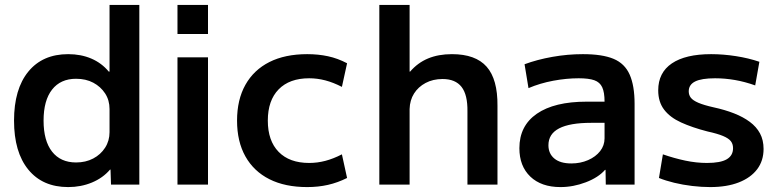

<svg xmlns="http://www.w3.org/2000/svg" viewBox="-20 -750 3159 780"><path d="M257 10Q153 10 95 -61Q37 -132 37 -260Q37 -388 95 -459Q153 -530 257 -530Q309 -530 351 -512Q393 -494 422 -459H425V-730H546V0H431L429 -61H427Q398 -27 353.5 -8.5Q309 10 257 10ZM289 -90Q328 -90 358.5 -106Q389 -122 407 -150Q425 -178 425 -213V-307Q425 -343 407 -370.5Q389 -398 359 -414Q329 -430 289 -430Q226 -430 191.5 -386Q157 -342 157 -260Q157 -178 191.5 -134Q226 -90 289 -90Z M701 -612V-730H825V-612ZM701 0V-517H825V0Z M1228 10Q1138 10 1074.5 -22Q1011 -54 977 -114.5Q943 -175 943 -260Q943 -345 977 -405.5Q1011 -466 1074.5 -498Q1138 -530 1228 -530Q1273 -530 1312.5 -521.5Q1352 -513 1390 -493L1369 -397Q1334 -415 1301.5 -423.5Q1269 -432 1236 -432Q1156 -432 1112 -387Q1068 -342 1068 -260Q1068 -178 1112 -133Q1156 -88 1236 -88Q1269 -88 1301.5 -96.5Q1334 -105 1369 -123L1390 -27Q1352 -8 1312.5 1Q1273 10 1228 10Z M1521 0V-730H1644V-459H1646Q1677 -495 1719 -512.5Q1761 -530 1816 -530Q1912 -530 1957 -479Q2002 -428 2001 -320V0H1879V-297Q1880 -365 1855 -397Q1830 -429 1778 -429Q1739 -429 1709 -413Q1679 -397 1662 -370Q1645 -343 1644 -307V0Z M2257 10Q2179 10 2134.5 -32.5Q2090 -75 2090 -148Q2090 -239 2161 -288Q2232 -337 2363 -337H2436Q2436 -375 2426.5 -395.5Q2417 -416 2394.5 -424Q2372 -432 2331 -432Q2281 -432 2227.5 -422Q2174 -412 2127 -392L2111 -489Q2162 -508 2224 -519Q2286 -530 2348 -530Q2427 -530 2472.5 -511Q2518 -492 2538 -447Q2558 -402 2558 -328V0H2441L2440 -60H2438Q2411 -29 2360 -9.5Q2309 10 2257 10ZM2301 -86Q2338 -86 2369 -99.5Q2400 -113 2418 -136Q2436 -159 2436 -188V-251H2381Q2295 -251 2251.5 -228.5Q2208 -206 2208 -160Q2208 -126 2232 -106Q2256 -86 2301 -86Z M2865 10Q2830 10 2792 5.5Q2754 1 2719 -7.5Q2684 -16 2657 -27L2673 -123Q2719 -107 2764 -97.5Q2809 -88 2852 -88Q2907 -88 2932.5 -103Q2958 -118 2958 -148Q2958 -165 2949 -176.5Q2940 -188 2917.5 -197.5Q2895 -207 2854 -216Q2792 -232 2747 -252.5Q2702 -273 2678 -304.5Q2654 -336 2654 -383Q2654 -455 2709.5 -492.5Q2765 -530 2869 -530Q2918 -530 2969.5 -522Q3021 -514 3065 -499L3048 -403Q3006 -418 2965.5 -425Q2925 -432 2885 -432Q2830 -432 2804 -419Q2778 -406 2778 -379Q2778 -364 2786.5 -353Q2795 -342 2817 -332.5Q2839 -323 2879 -314Q2925 -304 2962 -289.5Q2999 -275 3026 -255Q3053 -235 3067.5 -208Q3082 -181 3082 -145Q3082 -97 3056 -62.5Q3030 -28 2981.5 -9Q2933 10 2865 10Z"/></svg>

Font: M PLUS 1 SemiBold
Style: Regular
Weight: 600
Designer: Coji Morishita
Foundry: UNDERFOREST DESIGN
Version: Version 1.001